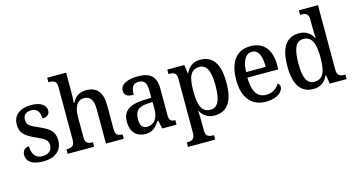

<svg xmlns="http://www.w3.org/2000/svg" viewBox="-98 -1188 3444 1852"><g transform="rotate(-15 1624.0 -262.0)"><path d="M203 10C320 10 393 -47 393 -150C393 -238 346 -276 247 -318C164 -353 133 -372 133 -422C133 -467 159 -497 217 -497C271 -497 300 -459 300 -392C348 -392 374 -415 374 -453C374 -503 326 -546 228 -546C118 -546 45 -495 45 -400C45 -312 92 -276 193 -231C279 -193 305 -174 305 -126C305 -75 272 -41 207 -41C135 -41 105 -93 105 -167C75 -167 38 -150 38 -97C38 -28 96 10 203 10Z M447 0H711V-45H708C667 -45 635 -53 635 -111V-317C635 -411 665 -478 737 -478C804 -478 829 -428 829 -341V0H1007V-45H1004C962 -45 936 -54 936 -116V-351C936 -488 880 -547 775 -547C706 -547 662 -512 636 -458H631C632 -465 635 -513 635 -551V-760H446V-715H455C491 -715 528 -707 528 -649V-116C528 -54 495 -45 454 -45H447Z M1223 10C1298 10 1326 -26 1366 -82H1374L1391 0H1534V-45H1531C1489 -45 1473 -61 1473 -116V-374C1473 -501 1413 -547 1294 -547C1195 -547 1117 -518 1117 -449C1117 -404 1148 -385 1210 -385C1210 -450 1224 -494 1287 -494C1354 -494 1366 -446 1366 -373V-314L1289 -311C1147 -306 1078 -257 1078 -151C1078 -41 1141 10 1223 10ZM1255 -53C1209 -53 1188 -85 1188 -146C1188 -223 1219 -263 1314 -268L1367 -271V-191C1367 -108 1323 -53 1255 -53Z M1585 236H1857V191H1846C1810 191 1774 183 1774 125V39C1774 8 1773 -38 1770 -73H1774C1801 -23 1844 10 1913 10C2037 10 2104 -75 2104 -268C2104 -461 2037 -546 1914 -546C1841 -546 1799 -508 1771 -450H1767L1755 -536H1585V-491H1596C1635 -491 1666 -482 1666 -423V121C1666 183 1630 191 1594 191H1585ZM1890 -54C1800 -54 1774 -129 1774 -269C1774 -408 1800 -481 1890 -481C1965 -481 1995 -409 1995 -269C1995 -129 1965 -54 1890 -54Z M2427 10C2546 10 2600 -50 2600 -93C2600 -112 2589 -125 2578 -130C2555 -90 2512 -54 2447 -54C2359 -54 2314 -117 2311 -261H2620V-307C2620 -465 2543 -547 2417 -547C2280 -547 2201 -451 2201 -264C2201 -91 2283 10 2427 10ZM2509 -316H2313C2318 -429 2354 -491 2417 -491C2484 -491 2509 -421 2509 -316Z M2902 10C2975 10 3017 -28 3046 -87H3050L3064 0H3232V-45H3224C3182 -45 3150 -56 3150 -115V-760H2959V-715H2967C3008 -715 3043 -707 3043 -649V-571C3043 -537 3044 -494 3047 -462H3042C3015 -511 2973 -546 2902 -546C2780 -546 2712 -460 2712 -267C2712 -75 2780 10 2902 10ZM2927 -55C2851 -55 2822 -125 2822 -266C2822 -406 2851 -482 2926 -482C3015 -482 3043 -406 3043 -267C3043 -127 3015 -55 2927 -55Z"/></g></svg>

Font: Noto Serif Bengali SemiCondensed
Style: Regular
Weight: 400
Width: 4
Designer: Juan Bruce, Universal Thirst, Indian Type Foundry and the Monotype Design Team.
Foundry: Monotype Imaging Inc.
Version: Version 2.003